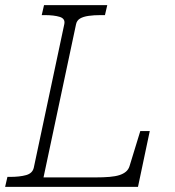

<svg xmlns="http://www.w3.org/2000/svg" viewBox="-39 -730 683 750"><path d="M380 -710 371 -671H355Q328 -671 307 -668Q286 -665 273.5 -657.5Q261 -650 258 -635L131 -37H333Q365 -37 388.5 -39Q412 -41 427.5 -46Q443 -51 453 -59.5Q463 -68 467 -81L509 -218H546L500 0H-19L-10 -39H0Q38 -39 63 -46Q88 -53 93 -75L212 -635Q217 -657 194.5 -664Q172 -671 135 -671H124L133 -710Z"/></svg>

Font: Roboto Serif 20pt Thin
Style: Italic
Weight: 250
Italic angle: -10°
Version: Version 1.007